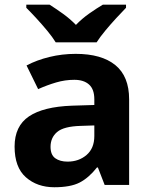

<svg xmlns="http://www.w3.org/2000/svg" viewBox="-20 -786 644 816"><path d="M301.8 -557.1Q411.6 -557.1 470.2 -509.3Q528.8 -461.4 528.8 -363.8V0H424.8L396 -74.2H392.1Q356.9 -29.8 318.1 -10Q279.3 9.8 210.9 9.8Q138.2 9.8 90.1 -32.5Q42 -74.7 42 -163.1Q42 -250 103 -291.3Q164.1 -332.5 286.1 -336.9L380.9 -339.8V-363.8Q380.9 -406.7 358.4 -426.8Q335.9 -446.8 295.9 -446.8Q256.3 -446.8 218.3 -435.5Q180.2 -424.3 142.1 -407.2L92.8 -507.8Q136.2 -530.8 190.2 -543.9Q244.1 -557.1 301.8 -557.1ZM380.9 -252.9 323.2 -251Q251 -249 222.9 -225.1Q194.8 -201.2 194.8 -162.1Q194.8 -127.9 214.8 -113.5Q234.9 -99.1 267.1 -99.1Q314.9 -99.1 347.9 -127.4Q380.9 -155.8 380.9 -208ZM216.8 -606Q203.1 -628.4 180.7 -655.5Q158.2 -682.6 134.3 -708.5Q110.4 -734.4 91.8 -752.9V-766.1H190.9Q216.8 -749.5 246.6 -728.3Q276.4 -707 302.7 -680.2Q328.6 -707 359.6 -728.8Q390.6 -750.5 417 -766.1H515.6V-752.9Q498 -734.9 474.1 -709Q450.2 -683.1 427.5 -655.8Q404.8 -628.4 390.6 -606Z"/></svg>

Font: Open Sans
Style: Bold
Weight: 700
Designer: Monotype Design Team
Foundry: Monotype Imaging Inc.
Version: Version 3.000; ttfautohint (v1.8.4)